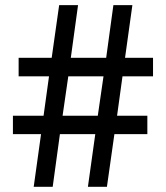

<svg xmlns="http://www.w3.org/2000/svg" viewBox="-20 -720 640 740"><path d="M109.9 0 138.2 -203.1H29.8V-273.9H147.9L168.9 -425.8H51.8V-497.1H179.2L208 -700.2H280.8L252.9 -497.1H389.2L417 -700.2H490.2L461.9 -497.1H569.8V-425.8H452.1L431.2 -273.9H547.9V-203.1H420.9L392.1 0H318.8L347.2 -203.1H210.9L183.1 0ZM221.2 -273.9H356.9L378.9 -425.8H243.2Z"/></svg>

Font: CommitMono
Style: Regular
Weight: 400
Monospace: yes
Designer: Eigil Nikolajsen
Foundry: Eigil Nikolajsen
Version: Version 1.143